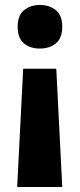

<svg xmlns="http://www.w3.org/2000/svg" viewBox="-20 -573 320 771"><path d="M230 -466Q230 -420 204.5 -399Q179 -378 140 -378Q101 -378 76 -399Q51 -420 51 -466Q51 -511 76.5 -532Q102 -553 140 -553Q179 -553 204.5 -532Q230 -511 230 -466ZM73 -297H206L230 178H49Z"/></svg>

Font: Noto Sans Tamil SemiCondensed ExtraBold
Style: Regular
Weight: 800
Width: 4
Designer: Jelle Bosma - Monotype Design Team
Foundry: Monotype Imaging Inc.
Version: Version 2.004; ttfautohint (v1.8.4.7-5d5b)